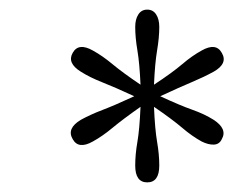

<svg xmlns="http://www.w3.org/2000/svg" viewBox="-20 -768 498 399"><path d="M424 -519Q453 -500 441 -479Q436 -468 424.5 -467.5Q413 -467 399 -474Q379 -485 358.5 -502.5Q338 -520 300 -546Q302 -499 306.5 -473Q311 -447 311 -424Q311 -389 286 -389Q261 -389 261 -424Q261 -447 265.5 -473Q270 -499 272 -546Q235 -520 214 -502.5Q193 -485 173 -474Q143 -457 131 -479Q118 -501 148 -519Q168 -530 193 -539.5Q218 -549 259 -568Q218 -587 192.5 -597Q167 -607 148 -619Q119 -637 131 -658Q143 -680 173 -663Q193 -652 214 -634.5Q235 -617 272 -592Q270 -637 265.5 -663.5Q261 -690 261 -712Q261 -728 267.5 -738Q274 -748 286 -748Q298 -748 304.5 -738Q311 -728 311 -712Q311 -690 306.5 -663.5Q302 -637 300 -592Q338 -617 358.5 -634.5Q379 -652 399 -663Q429 -680 441 -658Q454 -636 424 -619Q404 -608 379 -597.5Q354 -587 313 -568Q354 -549 379.5 -540Q405 -531 424 -519Z"/></svg>

Font: Livvic Light
Style: Italic
Weight: 300
Italic angle: -10°
Designer: Jacques Le Bailly, Baron von Fonthausen
Version: Version 1.001; ttfautohint (v1.8.2)